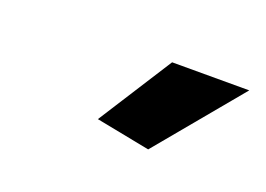

<svg xmlns="http://www.w3.org/2000/svg" viewBox="-39 -807 402 290"><g transform="rotate(20 162.0 -662.0)"><path d="M211 -594 124 -611 200 -730H324Z"/></g></svg>

Font: Raleway-v4020
Style: Bold Italic
Weight: 700
Italic angle: -12°
Designer: Matt McInerney, Pablo Impallari, Rodrigo Fuenzalida
Foundry: Matt McInerney, Pablo Impallari, Rodrigo Fuenzalida
Version: Version 4.020;PS 004.020;hotconv 1.0.88;makeotf.lib2.5.64775